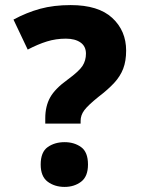

<svg xmlns="http://www.w3.org/2000/svg" viewBox="-20 -722 558 755"><path d="M258 -702Q367 -702 421.5 -651.5Q476 -601 476 -523Q476 -482 464.5 -452Q453 -422 429 -396Q405 -370 367 -341Q326 -308 311.5 -288.5Q297 -269 297 -247V-236H158V-257Q158 -304 177 -338.5Q196 -373 246 -409Q291 -442 304.5 -463Q318 -484 318 -511Q318 -540 296.5 -555Q275 -570 239 -570Q200 -570 164.5 -559Q129 -548 89 -527L33 -645Q85 -673 138 -687.5Q191 -702 258 -702ZM234 13Q195 13 167.5 -7.5Q140 -28 140 -75Q140 -124 167.5 -143.5Q195 -163 234 -163Q272 -163 299 -143.5Q326 -124 326 -75Q326 -28 299 -7.5Q272 13 234 13Z"/></svg>

Font: Noto Sans Kannada ExtraBold
Style: Regular
Weight: 800
Designer: Jelle Bosma - Monotype Design Team
Foundry: Monotype Imaging Inc.
Version: Version 2.005; ttfautohint (v1.8.4.7-5d5b)